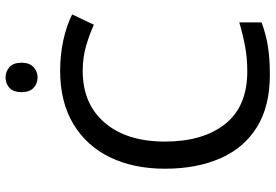

<svg xmlns="http://www.w3.org/2000/svg" viewBox="-166 -788 965 672"><g transform="rotate(-90 316.0 -452.5)"><path d="M403 -645Q288 -645 222 -568Q156 -491 156 -357Q156 -224 217.5 -146.5Q279 -69 402 -69Q449 -69 491 -77Q533 -85 573 -97V-19Q533 -4 490.5 3Q448 10 389 10Q280 10 207 -35Q134 -80 97.5 -163Q61 -246 61 -358Q61 -466 100.5 -548.5Q140 -631 217 -677.5Q294 -724 404 -724Q459 -724 510 -713Q561 -702 601 -682L565 -606Q532 -621 491.5 -633Q451 -645 403 -645ZM381 -915Q401 -915 416.5 -901.5Q432 -888 432 -859Q432 -831 416.5 -817Q401 -803 381 -803Q359 -803 344 -817Q329 -831 329 -859Q329 -888 344 -901.5Q359 -915 381 -915Z"/></g></svg>

Font: Noto Naskh Arabic
Style: Regular
Weight: 400
Designer: Monotype Design Team, David Williams, Mohamad Dakak and Nizar Qandah
Foundry: Monotype Imaging Inc.
Version: Version 2.013